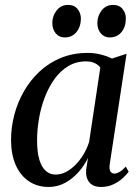

<svg xmlns="http://www.w3.org/2000/svg" viewBox="-20 -751 569 782"><path d="M427 -83Q424 -61 429.8 -52.5Q435.5 -44 446 -44Q455.5 -44 467.2 -51Q479 -58 492.5 -72.5L504 -51.5Q497 -41.5 481.5 -26.8Q466 -12 443 -0.8Q420 10.5 391.5 10.5Q359.5 10.5 343.8 -8.5Q328 -27.5 331 -61.5L338.5 -108Q324 -77.5 300.2 -50.5Q276.5 -23.5 245.5 -6.5Q214.5 10.5 178.5 10.5Q132 10.5 97.5 -12.8Q63 -36 44 -79Q25 -122 25 -181.5Q25 -232 38.2 -283Q51.5 -334 77.5 -379.2Q103.5 -424.5 141.2 -459.8Q179 -495 228.2 -515.2Q277.5 -535.5 337 -535.5Q364 -535.5 389.5 -529.2Q415 -523 436 -512.5L495.5 -532ZM388.5 -475.5Q380.5 -487 365.8 -494Q351 -501 330.5 -501Q290 -501 258 -481.8Q226 -462.5 202.2 -429.5Q178.5 -396.5 162.5 -354.8Q146.5 -313 138.8 -267.8Q131 -222.5 131 -179Q131 -130.5 140.5 -99.8Q150 -69 167 -54.5Q184 -40 206 -40Q228 -40 248.5 -50.5Q269 -61 287.2 -79.5Q305.5 -98 320 -122Q334.5 -146 343 -173ZM243 -598.5Q221 -598.5 207 -615.2Q193 -632 193 -658Q193.5 -687.5 211.2 -709.2Q229 -731 257 -731Q283 -731 296.2 -714Q309.5 -697 309.5 -675Q309 -642 291.2 -620.2Q273.5 -598.5 243 -598.5ZM426.5 -598.5Q404.5 -598.5 390.5 -615.2Q376.5 -632 376.5 -658Q377 -687.5 394.5 -709.2Q412 -731 440.5 -731Q466 -731 479.5 -714Q493 -697 492.5 -675Q492.5 -642 474.8 -620.2Q457 -598.5 426.5 -598.5Z"/></svg>

Font: Merriweather 96pt
Style: Italic
Weight: 400
Italic angle: -7.8°
Version: Version 2.101